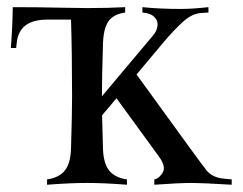

<svg xmlns="http://www.w3.org/2000/svg" viewBox="-20 -508 667 528"><path d="M263.2 -388.2Q260.3 -294.4 260.3 -244.1V-243.2L400.9 -410.6Q411.1 -422.4 412.8 -435.1Q414.6 -447.8 409.2 -455.1Q399.9 -470.7 375 -473.1L371.6 -473.6V-488.3Q420.4 -483.4 477.1 -483.4Q507.8 -483.4 553.2 -488.3V-473.6L532.7 -472.2Q508.8 -470.7 484.4 -449.2Q460 -427.7 427.2 -388.7L355.5 -303.2L502.9 -100.1Q534.2 -57.1 547.9 -39.6Q564 -19.5 596.2 -16.6L617.2 -14.6V0Q535.6 -4.9 508.8 -4.9Q472.2 -4.9 404.3 0V-14.6Q417.5 -17.1 427.2 -33.2Q437.5 -49.3 417 -77.6L300.3 -237.8L260.7 -190.9Q261.2 -171.9 263.2 -100.1Q264.2 -59.6 279.8 -39.6Q295.4 -19.5 329.1 -14.6V0Q265.6 -4.9 219.2 -4.9Q172.9 -4.9 109.4 0V-14.6Q143.1 -19.5 158.7 -39.6Q174.3 -59.6 175.3 -100.1Q178.2 -193.8 178.2 -244.1Q178.2 -360.4 175.3 -454.1H109.9Q32.2 -454.1 25.9 -389.6L24.4 -376H9.8Q14.2 -430.7 15.1 -488.3Q84 -488.3 149.9 -486.8Q191.9 -485.8 219.2 -485.8Q279.8 -485.8 324.2 -488.3V-473.6Q291.5 -468.8 278.1 -449.2Q264.6 -429.7 263.2 -388.2Z"/></svg>

Font: Flanker
Style: Regular
Weight: 400
Designer: Flanker
Foundry: Flanker
Version: Version 2.027